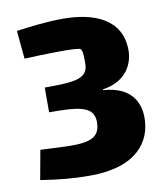

<svg xmlns="http://www.w3.org/2000/svg" viewBox="-71 -637 620 710"><g transform="rotate(-10 239.5 -282.5)"><path d="M313 -291V-294C407 -308 431 -375 431 -420C431 -539 326 -577 212 -577C152 -577 88 -569 37 -562L47 -456C123 -460 245 -463 257 -455C266 -449 265 -415 265 -399C265 -341 211 -338 102 -338V-245C212 -245 270 -240 270 -179C270 -93 184 -109 46 -114L26 -4C96 7 148 12 211 12C389 12 446 -77 446 -164C446 -225 415 -284 313 -291Z"/></g></svg>

Font: FilmFarsi Display
Style: Regular
Weight: 400
Designer: Borna Izadpanah
Foundry: Borna Izadpanah
Version: Version 1.000;PS 001.000;hotconv 1.0.88;makeotf.lib2.5.64775